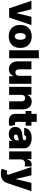

<svg xmlns="http://www.w3.org/2000/svg" viewBox="1841 -2616 972 4707"><g transform="rotate(90 2327.5 -262.0)"><path d="M587.9 -545.9 404.3 0H176.8L-5.9 -545.9H200.2L291 -184.6H296.9L384.8 -545.9Z M866.2 9.8Q777.3 9.8 714.1 -25.6Q650.9 -61 617.4 -124.3Q584 -187.5 584 -271.5Q584 -355.5 617.4 -418.7Q650.9 -481.9 714.1 -517.3Q777.3 -552.7 866.2 -552.7Q955.1 -552.7 1018.3 -517.3Q1081.5 -481.9 1115 -418.7Q1148.4 -355.5 1148.4 -271.5Q1148.4 -187.5 1115 -124.3Q1081.5 -61 1018.3 -25.6Q955.1 9.8 866.2 9.8ZM867.2 -136.7Q904.8 -136.7 926.5 -172.6Q948.2 -208.5 948.2 -272.5Q948.2 -336.9 926.5 -371.6Q904.8 -406.2 867.2 -406.2Q828.1 -406.2 806.2 -371.6Q784.2 -336.9 784.2 -272.5Q784.2 -208.5 806.2 -172.6Q828.1 -136.7 867.2 -136.7Z M1401.4 -727.5V0H1205.1V-727.5Z M1831.1 -238.3V-545.9H2027.3V0H1840.8V-103.5H1835Q1817.4 -51.8 1773.2 -22.2Q1729 7.3 1668 6.8Q1610.8 6.8 1567.9 -19.3Q1524.9 -45.4 1501.2 -91.6Q1477.5 -137.7 1477.5 -197.3V-545.9H1673.8V-238.3Q1673.8 -198.2 1694.3 -175Q1714.8 -151.9 1752 -152.3Q1788.1 -151.9 1809.6 -175Q1831.1 -198.2 1831.1 -238.3Z M2299.8 -306.6V0H2103.5V-545.9H2297.9V-441.4H2301.8Q2319.8 -493.7 2361.1 -523.2Q2402.3 -552.7 2462.9 -552.7Q2521 -552.7 2563.7 -526.4Q2606.4 -500 2629.9 -453.6Q2653.3 -407.2 2653.3 -347.7V0H2457V-306.6Q2457 -347.2 2436.5 -370.4Q2416 -393.6 2378.9 -393.6Q2342.8 -393.6 2321.3 -370.4Q2299.8 -347.2 2299.8 -306.6Z M3054.7 -545.9V-403.3H2960.9V-175.8Q2960.9 -141.6 2998 -141.6Q3006.8 -141.6 3018.8 -143.6Q3030.8 -145.5 3036.1 -147.5L3064.5 -8.8Q3030.8 0.5 3003.4 4.4Q2976.1 8.3 2949.7 8.3Q2764.6 8.3 2764.6 -157.2V-403.3H2695.3V-545.9H2764.6V-675.8H2960.9V-545.9Z M3263.7 8.8Q3185.1 8.8 3135.5 -30.3Q3085.9 -69.3 3085.9 -150.4Q3085.9 -210.4 3112.5 -247.1Q3139.2 -283.7 3184.6 -302Q3230 -320.3 3286.1 -324.2Q3354.5 -329.1 3383.3 -338.6Q3412.1 -348.1 3412.1 -372.1V-374Q3412.1 -395 3396 -406.5Q3379.9 -418 3354.5 -418Q3326.2 -418 3308.6 -405.8Q3291 -393.6 3287.1 -368.2H3107.4Q3110.8 -418 3138.9 -460Q3167 -502 3221.4 -527.3Q3275.9 -552.7 3357.4 -552.7Q3435.1 -552.7 3491.5 -529.1Q3547.9 -505.4 3578.1 -464.8Q3608.4 -424.3 3608.4 -374V0H3424.8V-77.1H3420.9Q3396 -31.2 3356.4 -11.2Q3316.9 8.8 3263.7 8.8ZM3327.1 -115.2Q3360.4 -115.2 3387.2 -135.7Q3414.1 -156.2 3414.1 -193.4V-238.3Q3383.8 -226.6 3335.9 -218.8Q3301.8 -213.4 3286.1 -198.2Q3270.5 -183.1 3270.5 -162.1Q3270.5 -139.2 3286.4 -127.2Q3302.2 -115.2 3327.1 -115.2Z M3684.6 0V-545.9H3875V-441.4H3880.9Q3895.5 -499.5 3928 -526.1Q3960.4 -552.7 4003.9 -552.7Q4028.8 -552.7 4053.7 -544.9V-377.9Q4039.1 -383.3 4017.8 -385.5Q3996.6 -387.7 3981.4 -387.7Q3938 -387.7 3909.4 -359.4Q3880.9 -331.1 3880.9 -284.2V0Z M4230.5 204.1Q4196.8 204.6 4166 199.5Q4135.3 194.3 4112.3 185.5L4155.3 45.9L4158.2 46.9Q4193.4 58.6 4219.5 57.6Q4245.6 56.6 4254.9 34.2L4258.8 24.4L4067.4 -545.9H4271.5L4359.4 -168H4365.2L4455.1 -545.9H4661.1L4461.9 45.9Q4447.3 90.8 4419.2 126.7Q4391.1 162.6 4345.2 183.3Q4299.3 204.1 4230.5 204.1Z"/></g></svg>

Font: Inter Tight Black
Style: Regular
Weight: 900
Designer: Rasmus Andersson
Foundry: rsms
Version: Version 3.004; ttfautohint (v1.8.4.7-5d5b)